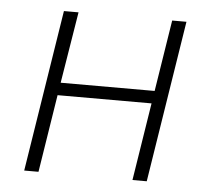

<svg xmlns="http://www.w3.org/2000/svg" viewBox="-42 -532 632 576"><g transform="rotate(5 274.0 -243.5)"><path d="M51 0 128 -487H172L137 -272H420L454 -487H497L420 0H377L414 -234H131L94 0Z"/></g></svg>

Font: Nunito Sans 10pt SemiCondensed ExtraLight
Style: Italic
Weight: 250
Width: 4
Italic angle: -9°
Designer: Vernon Adams
Foundry: Vernon Adams
Version: Version 3.101;gftools[0.9.27]